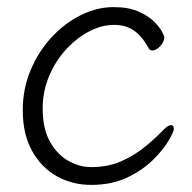

<svg xmlns="http://www.w3.org/2000/svg" viewBox="-20 -504 540 540"><path d="M469 -142Q469 -134 454.5 -109Q440 -84 411 -55Q382 -26 338.5 -5Q295 16 236 16Q184 16 140.5 -8Q97 -32 70.5 -79Q44 -126 44 -194Q44 -254 66 -306.5Q88 -359 125 -399Q162 -439 207.5 -461.5Q253 -484 299 -484Q341 -484 368.5 -472Q396 -460 412 -444.5Q428 -429 435 -416Q442 -403 442 -400Q442 -386 430.5 -374Q419 -362 408 -362Q402 -362 399 -367Q382 -399 359 -416.5Q336 -434 301 -434Q265 -434 229.5 -415Q194 -396 164.5 -363.5Q135 -331 117.5 -288.5Q100 -246 100 -199Q100 -142 120.5 -105.5Q141 -69 172.5 -51.5Q204 -34 236 -34Q284 -34 321 -50.5Q358 -67 387.5 -91Q417 -115 440 -139Q453 -152 461 -152Q469 -152 469 -142Z"/></svg>

Font: Moon Stars Kai HW Light
Style: Regular
Weight: 300
Designer: GuiWonder
Version: Version 1.101